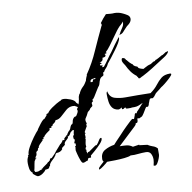

<svg xmlns="http://www.w3.org/2000/svg" viewBox="-98 -854 964 965"><g transform="rotate(-10 384.0 -371.5)"><path d="M28 -25Q24 -25 24 -27Q20 -29 19 -29L16 -31L15 -33H14L3 -42L5 -46Q-7 -55 -9.5 -70Q-12 -85 -12 -98Q-12 -108 -10 -116.5Q-8 -125 -3 -133L-5 -136L0 -139V-141Q0 -155 12.5 -177.5Q25 -200 41 -222Q57 -244 68 -255L67 -256Q71 -261 79 -272.5Q87 -284 95.5 -293.5Q104 -303 109 -303L123 -319V-324L126 -326L135 -329L134 -331Q143 -342 156.5 -351.5Q170 -361 182 -368L199 -377L205 -379L208 -382Q211 -385 220 -385Q234 -385 255.5 -376.5Q277 -368 281 -355Q288 -350 290 -345Q293 -351 294.5 -358Q296 -365 297 -371Q297 -382 303 -394L306 -397Q312 -413 326 -427Q333 -433 338.5 -441Q344 -449 348 -456Q348 -459 353 -472Q359 -483 357 -485Q375 -511 390.5 -539Q406 -567 419 -597Q432 -627 446 -656.5Q460 -686 473 -714Q475 -715 475 -719Q475 -722 474 -724Q473 -726 472 -728L488 -749Q493 -754 497 -759Q501 -764 505 -768Q516 -767 527 -766Q538 -765 548 -766Q570 -766 590 -756Q599 -752 611 -744.5Q623 -737 623 -724Q623 -711 610 -699Q603 -694 597.5 -689Q592 -684 588 -679Q581 -671 574 -663.5Q567 -656 556 -654L553 -657H556Q561 -668 572 -684Q582 -698 582 -710Q582 -715 581 -716L579 -715L580 -714Q576 -708 571 -704Q566 -700 561 -695Q557 -691 553 -686Q549 -681 545 -676Q539 -668 524.5 -647.5Q510 -627 495.5 -607.5Q481 -588 473 -582L472 -579H470Q472 -576 477 -576Q472 -572 463 -572Q467 -568 467 -565Q467 -559 461 -557Q455 -555 450 -555Q450 -539 438 -536Q437 -535 436 -535Q435 -535 435 -536H432Q435 -534 437.5 -531.5Q440 -529 441 -528L439 -527L440 -526H436Q430 -526 432 -524L433 -518H439Q444 -518 446 -516H443L440 -508Q442 -509 449 -509Q463 -526 474.5 -543Q486 -560 499 -576Q511 -593 523 -610Q535 -627 548 -643L547 -645Q549 -643 549 -638Q549 -630 540 -614.5Q531 -599 518 -581.5Q505 -564 492.5 -547.5Q480 -531 472 -522Q470 -518 467 -512.5Q464 -507 460 -503Q456 -499 452 -494Q448 -489 446 -484Q440 -483 440 -479V-471Q440 -466 435 -464Q424 -460 419.5 -450.5Q415 -441 412.5 -430.5Q410 -420 402 -412Q399 -408 391 -394.5Q383 -381 375 -368.5Q367 -356 362 -356L366 -349Q356 -342 357 -339Q358 -338 358 -326Q358 -324 350 -319Q342 -313 342 -309L330 -299Q326 -290 322 -283Q318 -276 315 -272Q307 -263 315 -244Q309 -237 312 -234Q314 -230 308 -223L297 -203V-202L301 -195L296 -194L297 -183Q296 -184 296 -183Q296 -178 299 -178L294 -172L296 -168L292 -148Q290 -140 292 -128Q287 -126 287 -117Q287 -114 290 -114L289 -102Q292 -102 292 -99L290 -97L292 -95Q295 -97 296 -100Q297 -103 301 -101L338 -127L345 -128Q353 -136 360.5 -149.5Q368 -163 375 -159Q377 -148 362 -131.5Q347 -115 330 -100.5Q313 -86 307 -81V-73Q307 -72 304.5 -71.5Q302 -71 301 -70Q299 -72 296.5 -71Q294 -70 292 -70L286 -57L285 -59Q282 -58 279.5 -57Q277 -56 275 -55Q269 -52 263 -52Q257 -52 251 -68Q245 -84 240.5 -102Q236 -120 236 -124L238 -126Q236 -130 238 -133Q240 -136 236 -138L241 -143H242V-152Q242 -157 237 -155L236 -158L238 -163V-164L241 -169L240 -171Q240 -173 241 -173Q242 -173 243 -174H242L237 -178Q236 -181 236 -188Q236 -197 241 -197Q241 -208 244 -217Q247 -226 238 -222L232 -218Q231 -215 228 -215Q226 -211 220.5 -203Q215 -195 209 -196V-195Q209 -194 210 -193Q210 -187 198 -177.5Q186 -168 188 -157L170 -143L172 -141H170L171 -138Q160 -124 142 -124Q135 -124 132 -115Q129 -106 123 -106L126 -105Q119 -98 108.5 -88Q98 -78 96 -68L95 -69L97 -66L91 -62Q91 -55 84 -53Q77 -51 70 -51Q64 -41 51.5 -33Q39 -25 28 -25ZM372 -444Q382 -444 382 -447Q382 -452 385 -456H391Q397 -456 397 -458Q396 -459 396 -462Q392 -461 388 -460Q384 -459 380 -459Q370 -457 370 -446V-445ZM18 -48H29Q31 -48 35 -49Q39 -50 42 -52Q48 -55 54 -55Q54 -56 52 -57Q52 -59 54 -59Q55 -58 55 -59H56Q60 -64 65 -67Q70 -70 75 -74Q84 -79 91 -88L94 -86L95 -91Q101 -91 101 -97Q101 -103 111 -103Q117 -109 124.5 -116.5Q132 -124 139 -134Q147 -143 154 -151Q161 -159 167 -166L168 -164V-165Q174 -171 176 -174Q177 -176 178.5 -178Q180 -180 182 -183L185 -181Q191 -181 191 -187L190 -189L197 -195V-198Q198 -198 199 -197Q199 -196 201 -194Q200 -198 202.5 -201Q205 -204 209 -203L208 -206L217 -219Q219 -221 222.5 -224Q226 -227 229 -234Q231 -241 233.5 -245Q236 -249 237 -251Q245 -251 247 -265Q249 -279 260 -287Q267 -287 270 -291Q273 -295 276 -301Q280 -307 281 -314Q279 -320 279 -322Q279 -326 282 -327Q285 -330 285 -331Q285 -333 277.5 -337Q270 -341 268 -342Q268 -341 267.5 -340.5Q267 -340 266 -341Q265 -342 261 -342Q241 -342 225.5 -328.5Q210 -315 195 -301Q180 -287 163 -287Q161 -280 155.5 -275.5Q150 -271 145 -268V-264L136 -259V-257Q138 -251 134 -253H126V-248Q125 -246 125 -243Q118 -238 107 -230Q96 -222 92 -213L90 -214L87 -211L89 -209L85 -203L81 -205L82 -199Q77 -194 66 -183Q55 -172 56 -164H52L49 -152H46L42 -147H39L40 -146V-138Q38 -138 38 -135L40 -133L30 -119L35 -118V-116Q35 -114 29 -114L30 -112Q29 -109 27 -106.5Q25 -104 24 -103Q23 -101 21 -90Q19 -79 17 -68Q15 -57 14 -56ZM616 25Q613 25 609 23Q611 14 612.5 6.5Q614 -1 614 -7Q614 -24 607 -37Q600 -50 582 -50Q572 -50 562.5 -49.5Q553 -49 543 -48Q533 -47 523.5 -46.5Q514 -46 504 -47Q495 -42 471.5 -39.5Q448 -37 423 -36.5Q398 -36 382 -36Q376 -30 360 -18Q344 -6 336 -4V-9Q336 -14 348.5 -25Q361 -36 365 -40Q360 -45 360 -53Q360 -84 382.5 -97Q405 -110 432 -114Q435 -118 445.5 -129Q456 -140 469 -153.5Q482 -167 491 -177Q498 -184 509.5 -195.5Q521 -207 531.5 -216.5Q542 -226 544 -226Q548 -226 549 -225Q550 -224 551 -224Q553 -224 554 -228L557 -236Q559 -239 560 -246Q562 -252 566 -252Q568 -252 570 -250Q571 -250 571 -251Q571 -251 571 -251.5Q571 -252 572 -253Q572 -256 575 -259Q577 -261 581.5 -265.5Q586 -270 591 -276Q596 -282 601 -287.5Q606 -293 610 -297L608 -296Q597 -291 587 -287Q577 -283 566 -283H553Q549 -282 546 -282Q543 -282 539 -282H532Q529 -282 525 -282.5Q521 -283 521 -287V-289Q516 -289 513 -286Q510 -283 506 -283Q501 -283 501 -286Q501 -287 502 -288Q503 -289 503 -291V-292Q501 -291 498.5 -290Q496 -289 494 -288Q490 -285 483 -285Q463 -288 453.5 -301Q444 -314 441.5 -332.5Q439 -351 439 -368Q439 -374 439.5 -377Q440 -380 444 -385Q450 -354 475 -346.5Q500 -339 528 -339H592Q608 -339 623.5 -338.5Q639 -338 655 -338H657Q681 -355 695 -373.5Q709 -392 725 -405Q741 -418 770 -418Q776 -418 776 -414Q776 -409 763 -396.5Q750 -384 735.5 -372.5Q721 -361 715 -358Q709 -353 703.5 -348.5Q698 -344 691 -339Q683 -334 678 -326Q674 -319 665 -312Q664 -311 661 -311Q659 -311 658 -312H654Q649 -312 646.5 -306.5Q644 -301 642 -294Q641 -293 640 -290Q639 -287 638 -282Q635 -273 630 -273H627L626 -274Q623 -274 619.5 -268.5Q616 -263 612 -256L604 -243Q601 -239 599 -236Q597 -233 595 -231Q594 -230 590 -228L583 -225Q581 -223 578 -223Q576 -223 575 -224Q574 -225 571 -225Q570 -225 570 -223Q570 -221 569 -220V-216Q569 -211 567 -206.5Q565 -202 559 -202Q556 -202 556 -196L555 -195Q555 -194 554 -193Q550 -189 547 -185.5Q544 -182 540 -179L525 -165Q517 -157 508.5 -149.5Q500 -142 492 -134Q484 -126 475 -118Q466 -110 458 -102Q475 -102 491.5 -100.5Q508 -99 523 -88L556 -93V-90L596 -85Q609 -77 621 -73Q635 -69 645 -58V-26Q645 -21 640.5 -8.5Q636 4 629.5 14.5Q623 25 616 25ZM617 -421 611 -422 608 -429H607L603 -436Q587 -448 576 -463.5Q565 -479 556 -498Q552 -504 548.5 -509.5Q545 -515 543 -522Q543 -531 544.5 -533Q546 -535 546 -535Q547 -535 547 -535.5Q547 -536 549 -536Q551 -535 553.5 -535Q556 -535 558 -533Q561 -532 563 -527Q565 -522 569 -521Q569 -521 569.5 -521Q570 -521 569 -520Q572 -517 578 -509.5Q584 -502 588 -502Q588 -502 587.5 -501Q587 -500 588 -500V-499Q593 -499 594.5 -494.5Q596 -490 600 -488Q603 -485 606.5 -484Q610 -483 614 -481Q616 -480 617 -477Q618 -474 621 -472L627 -469Q629 -469 629 -468L643 -464Q648 -467 654 -470Q660 -473 662 -474Q669 -478 674 -479Q679 -480 684 -482Q691 -486 695.5 -489.5Q700 -493 707 -493Q709 -493 709 -498Q713 -497 726 -504.5Q739 -512 743 -514Q743 -515 744 -515Q749 -515 756.5 -520.5Q764 -526 768 -528Q771 -529 773.5 -529Q776 -529 777 -530Q778 -531 780 -531V-530Q780 -529 778.5 -525.5Q777 -522 771 -516Q764 -509 755 -503.5Q746 -498 737 -492Q711 -475 685.5 -459Q660 -443 633 -429Q629 -428 625.5 -425.5Q622 -423 617 -421Z"/></g></svg>

Font: Water Brush
Style: Regular
Weight: 400
Designer: Robert E. Leuschke
Foundry: Robert E. Leuschke
Version: Version 1.010; ttfautohint (v1.8.4.7-5d5b)